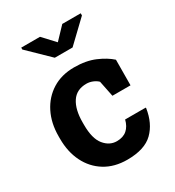

<svg xmlns="http://www.w3.org/2000/svg" viewBox="-185 -870 898 987"><g transform="rotate(-30 264.0 -376.0)"><path d="M279.3 10.3Q203.1 10.3 147.7 -23.9Q92.3 -58.1 62.5 -118.2Q32.7 -178.2 32.7 -256.3V-271Q32.7 -348.6 63 -408.9Q93.3 -469.2 148.4 -503.7Q203.6 -538.1 278.3 -538.1Q349.1 -538.1 400.9 -515.9Q452.6 -493.7 484.9 -464.4L483.9 -313H376.5L357.4 -407.2Q345.7 -418.9 327.6 -426.3Q309.6 -433.6 291 -433.6Q232.4 -433.6 203.9 -390.4Q175.3 -347.2 175.3 -271V-256.3Q175.3 -174.8 206.1 -137Q236.8 -99.1 280.3 -99.1Q317.9 -99.1 340.6 -118.9Q363.3 -138.7 372.1 -174.8H493.7L495.1 -171.9Q482.4 -87.4 432.6 -38.6Q382.8 10.3 279.3 10.3ZM447.3 -761.7V-749L323.2 -630.4H217.8L94.2 -750.5V-761.7H205.6L271 -691.4L337.9 -761.7Z"/></g></svg>

Font: Roboto Slab
Style: Bold
Weight: 700
Designer: Google
Version: Version 2.000; ttfautohint (v1.8.1.43-b0c9)